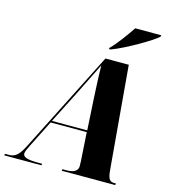

<svg xmlns="http://www.w3.org/2000/svg" viewBox="-190 -1039 1013 1145"><g transform="rotate(15 317.0 -467.0)"><path d="M384 -782 382 -774H393C479 -806 628 -894 660 -924L663 -934H502C472 -889 422 -819 384 -782ZM-57 0H173L175 -10H152C85 -10 56 -19 56 -41C56 -55 65 -72 80 -102L160 -261H383L394 -85C394 -74 395 -62 395 -54C395 -21 363 -10 325 -10H300L298 0H628L631 -10H621C584 -10 579 -34 574 -100L521 -714H377L60 -88C29 -25 4 -10 -29 -10H-54ZM265 -469C305 -551 342 -622 364 -668C364 -620 368 -538 371 -479L383 -272H165Z"/></g></svg>

Font: Noto Serif Display Condensed Black
Style: Italic
Weight: 900
Width: 3
Italic angle: -12°
Designer: Monotype Design Team
Foundry: Monotype Imaging Inc.
Version: Version 2.009